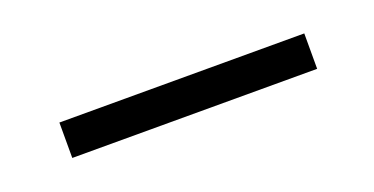

<svg xmlns="http://www.w3.org/2000/svg" viewBox="-21 -808 469 241"><g transform="rotate(-20 213.5 -687.5)"><path d="M378.9 -663.6H51.8V-710.9H378.9Z"/></g></svg>

Font: Franko
Style: Light
Weight: 300
Designer: Google
Version: Version 1.200310; 2013